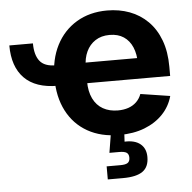

<svg xmlns="http://www.w3.org/2000/svg" viewBox="-53 -601 856 858"><g transform="rotate(-5 375.0 -172.0)"><path d="M209.5 -232.4Q110.8 -232.4 60.3 -283.7Q9.8 -335 9.8 -430.7H115.7Q115.7 -378.9 137 -351.6Q158.2 -324.2 209.5 -324.2ZM465.3 10.7Q382.8 10.7 322.8 -23.4Q262.7 -57.6 230.2 -120.4Q197.8 -183.1 197.8 -268.1Q197.8 -351.6 230 -414.6Q262.2 -477.5 321 -512.9Q379.9 -548.3 458.5 -548.3Q512.7 -548.3 559.1 -531Q605.5 -513.7 640.4 -479Q675.3 -444.3 694.6 -392.8Q713.9 -341.3 713.9 -273.4V-232.4H256.3V-324.7H643.1L575.2 -300.3Q575.2 -342.3 562 -373.3Q548.8 -404.3 523.2 -421.4Q497.6 -438.5 460 -438.5Q422.4 -438.5 396 -421.1Q369.6 -403.8 355.7 -374Q341.8 -344.2 341.8 -305.7V-241.2Q341.8 -195.3 357.4 -163.3Q373 -131.3 401.6 -115.2Q430.2 -99.1 468.3 -99.1Q494.1 -99.1 515.4 -106.4Q536.6 -113.8 551.5 -128.2Q566.4 -142.6 574.2 -163.6L706.5 -143.1Q693.8 -96.7 660.9 -62.3Q627.9 -27.8 578.4 -8.5Q528.8 10.7 465.3 10.7ZM396 204.1V145.5H457.5Q481 145.5 490.7 138.7Q500.5 131.8 500.5 115.7Q500.5 99.6 490.7 93Q481 86.4 457.5 86.4H413.6L431.2 -21.5H487.8V0L485.4 42.5Q531.2 40.5 556.2 61Q581.1 81.5 581.1 119.6Q581.1 164.1 552.7 184.1Q524.4 204.1 464.4 204.1Z"/></g></svg>

Font: Inter 17pt
Style: Bold
Weight: 700
Version: Version 4.001;git-66647c0bb